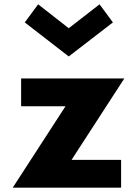

<svg xmlns="http://www.w3.org/2000/svg" viewBox="-20 -864 644 891"><path d="M95 -760 299 -602 504 -760 442 -844 299 -733 157 -844C137 -817 114 -786 95 -760ZM79 -500 78 -499V-372L79 -371H284L39 7H540L542 6V-121L540 -122H312L557 -500Z"/></svg>

Font: Hussar Woodtype
Style: SeBd
Weight: 900
Foundry: Cannot Into Space Fonts
Version: Version 1.07